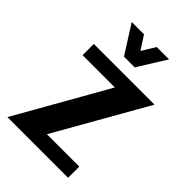

<svg xmlns="http://www.w3.org/2000/svg" viewBox="-254 -984 1089 1089"><g transform="rotate(45 290.0 -440.0)"><path d="M560.1 -640.1 247.1 -89.8H506.8V0H20L332 -549.8H73.2V-640.1ZM437 -879.9 331.1 -710H245.1L137.2 -879.9H235.8L288.1 -798.8L337.9 -879.9Z"/></g></svg>

Font: Laconic
Style: Bold
Weight: 700
Designer: Robby Woodard
Version: Version 1.000